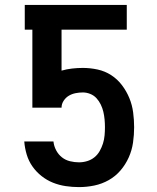

<svg xmlns="http://www.w3.org/2000/svg" viewBox="-20 -755 640 783"><path d="M302 8Q275 8 248 4Q221 0 196 -10Q171 -20 149.5 -37Q128 -54 112.5 -76Q97 -98 89 -124.5Q81 -151 79 -178H198Q200 -159 209 -142Q218 -125 232.5 -113.5Q247 -102 265.5 -97.5Q284 -93 302 -93Q319 -93 335.5 -98Q352 -103 365 -113.5Q378 -124 386.5 -139Q395 -154 400 -170Q405 -186 406.5 -203Q408 -220 408 -236Q408 -252 406.5 -268Q405 -284 401.5 -299Q398 -314 391 -328.5Q384 -343 373.5 -354.5Q363 -366 348 -372Q333 -378 318 -378Q303 -378 288 -375Q273 -372 260.5 -364.5Q248 -357 239.5 -344Q231 -331 231 -316H112V-634H81V-735H497V-634H231V-467Q252 -473 274 -475.5Q296 -478 318 -478Q348 -478 378 -471.5Q408 -465 433.5 -448.5Q459 -432 477.5 -407.5Q496 -383 507.5 -355Q519 -327 523 -296.5Q527 -266 527 -236Q527 -205 522.5 -173.5Q518 -142 505 -113Q492 -84 471.5 -60Q451 -36 423.5 -20.5Q396 -5 365 1.5Q334 8 302 8Z"/></svg>

Font: Iosevka Extended
Style: Bold
Weight: 700
Width: 7
Monospace: yes
Designer: Belleve Invis
Foundry: Belleve Invis
Version: Version 32.5.0; ttfautohint (v1.8.4)